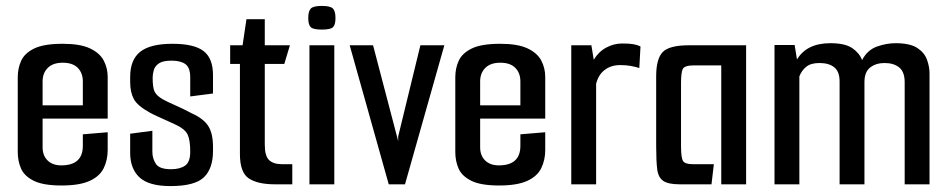

<svg xmlns="http://www.w3.org/2000/svg" viewBox="-20 -623 3205 649"><path d="M188 4Q126 4 94 -12Q62 -28 51 -53.5Q40 -79 40 -109V-362Q40 -392 51.5 -417.5Q63 -443 95.5 -459Q128 -475 192 -475Q251 -475 284 -459.5Q317 -444 330.5 -418.5Q344 -393 344 -363V-222H124V-125Q124 -97 141 -80.5Q158 -64 187 -64Q260 -64 260 -130V-169L344 -176V-116Q344 -82 330.5 -54.5Q317 -27 283 -11.5Q249 4 188 4ZM124 -348V-267H260V-348Q260 -376 243 -393.5Q226 -411 192 -411Q159 -411 141.5 -393.5Q124 -376 124 -348Z M556 6Q483 6 451.5 -23.5Q420 -53 420 -106V-171L495 -181V-110Q495 -87 507 -69Q519 -51 558 -51Q588 -51 605.5 -63Q623 -75 623 -110Q623 -149 614.5 -167.5Q606 -186 577 -200Q567 -205 549 -213Q531 -221 513.5 -229Q496 -237 487 -242Q445 -265 432.5 -288Q420 -311 420 -346V-363Q420 -421 454 -448Q488 -475 563 -475Q636 -475 668 -450.5Q700 -426 700 -369V-307L623 -297V-362Q623 -394 607 -406Q591 -418 560 -418Q531 -418 517.5 -409Q504 -400 500 -386.5Q496 -373 496 -360Q496 -327 502.5 -313.5Q509 -300 529 -288Q543 -280 570.5 -268Q598 -256 628 -240Q668 -222 684 -197Q700 -172 700 -126V-113Q700 -53 669 -23.5Q638 6 556 6Z M909 0Q851 0 821 -20Q791 -40 791 -102V-407H758V-470H800L813 -558H875V-470H960L941 -407H875V-134Q875 -96 889.5 -82Q904 -68 933 -68H968V0Z M1068 -523Q1039 -523 1030.5 -531Q1022 -539 1022 -562Q1022 -585 1030.5 -594Q1039 -603 1068 -603Q1097 -603 1105.5 -594Q1114 -585 1114 -562Q1114 -539 1105.5 -531Q1097 -523 1068 -523ZM1026 0V-470H1110V0Z M1294 0 1162 -470H1241L1326 -146V-162L1401 -470H1482L1349 0Z M1667 4Q1605 4 1573 -12Q1541 -28 1530 -53.5Q1519 -79 1519 -109V-362Q1519 -392 1530.5 -417.5Q1542 -443 1574.5 -459Q1607 -475 1671 -475Q1730 -475 1763 -459.5Q1796 -444 1809.5 -418.5Q1823 -393 1823 -363V-222H1603V-125Q1603 -97 1620 -80.5Q1637 -64 1666 -64Q1739 -64 1739 -130V-169L1823 -176V-116Q1823 -82 1809.5 -54.5Q1796 -27 1762 -11.5Q1728 4 1667 4ZM1603 -348V-267H1739V-348Q1739 -376 1722 -393.5Q1705 -411 1671 -411Q1638 -411 1620.5 -393.5Q1603 -376 1603 -348Z M1911 0V-470H1979L1987 -421Q2003 -448 2029 -462Q2055 -476 2083 -476Q2108 -476 2121.5 -473.5Q2135 -471 2145 -466L2141 -393Q2129 -397 2113 -400Q2097 -403 2076 -403Q2046 -403 2024.5 -387Q2003 -371 1995 -340V0Z M2277 0Q2239 0 2222 -11.5Q2205 -23 2201.5 -51Q2198 -79 2198 -129V-365Q2198 -424 2220 -447Q2242 -470 2310 -470H2502V0H2418V-402H2326Q2293 -402 2287.5 -389Q2282 -376 2282 -342V-129Q2282 -89 2289 -78.5Q2296 -68 2322 -68H2393L2385 0Z M2598 0V-471H2666L2674 -422Q2707 -477 2787 -477Q2836 -477 2860.5 -460.5Q2885 -444 2894 -420Q2912 -454 2944 -465.5Q2976 -477 3007 -477Q3056 -477 3080.5 -461Q3105 -445 3113.5 -421Q3122 -397 3122 -375V0H3038V-345Q3038 -380 3019.5 -395Q3001 -410 2970 -410Q2941 -410 2921.5 -395Q2902 -380 2902 -345V0H2818V-348Q2818 -381 2800 -395.5Q2782 -410 2750 -410Q2721 -410 2705.5 -397.5Q2690 -385 2682 -365V0Z"/></svg>

Font: Smooch Sans SemiBold
Style: Bold
Weight: 600
Designer: Robert E. Leuschke
Foundry: Robert E. Leuschke
Version: Version 1.010; ttfautohint (v1.8.3)